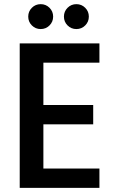

<svg xmlns="http://www.w3.org/2000/svg" viewBox="-20 -905 564 925"><path d="M189 -603V-399H429V-306H189V-93H459V0H75V-696H459V-603ZM176 -765Q151 -765 133.5 -782.5Q116 -800 116 -825Q116 -850 133.5 -867.5Q151 -885 176 -885Q201 -885 218.5 -867.5Q236 -850 236 -825Q236 -800 218.5 -782.5Q201 -765 176 -765ZM348 -765Q323 -765 305.5 -782.5Q288 -800 288 -825Q288 -850 305.5 -867.5Q323 -885 348 -885Q373 -885 390.5 -867.5Q408 -850 408 -825Q408 -800 390.5 -782.5Q373 -765 348 -765Z"/></svg>

Font: A Bank Premium Med
Style: Regular
Weight: 500
Designer: Ninad Kale (Devanagari), Jonny Pinhorn (Latin), Htun Naung (Myanmar)
Foundry: Indian Type Foundry
Version: 4.004